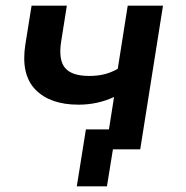

<svg xmlns="http://www.w3.org/2000/svg" viewBox="-20 -525 654 675"><path d="M356 130H250L282 -70H363L381 -184Q323 -157 256 -157Q156 -157 104.5 -210Q53 -263 69 -368L91 -505H215L195 -379Q185 -315 208.5 -286.5Q232 -258 294 -258Q323 -258 347 -264Q371 -270 394 -283L429 -505H553L473 0H377Z"/></svg>

Font: Mulish
Style: Bold Italic
Weight: 700
Italic angle: -9°
Designer: Vernon Adams
Foundry: Vernon Adams
Version: Version 3.603; ttfautohint (v1.8.3)